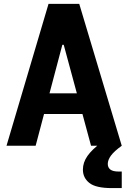

<svg xmlns="http://www.w3.org/2000/svg" viewBox="-20 -750 660 988"><path d="M448.5 0 307.9 -519.5H300.8L163.4 0H13.5L229.7 -730H387.8L606.5 0ZM139.7 -269.8H491.2V-163.5H139.7ZM534.6 93.6Q534.6 112.1 547.8 122.4Q560.9 132.8 592 132.8H606.5V217.9H556.2Q472.9 217.9 439.8 191.4Q406.6 164.9 406.6 122.8Q406.6 86.1 429.9 52.7Q453.2 19.3 503.8 -18.5L606.5 0Q567.5 28.2 551 50.6Q534.6 73 534.6 93.6Z"/></svg>

Font: Monaspace Neon Var
Style: Regular
Weight: 400
Designer: Riley Cran and the Lettermatic Team
Version: Version 1.000 (Monaspace Neon Var)